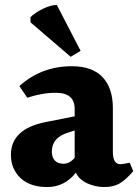

<svg xmlns="http://www.w3.org/2000/svg" viewBox="-20 -831 557 774"><path d="M305 -626 265 -602 103 -741V-762Q120 -779 152 -795Q184 -811 209 -811ZM189 -220Q189 -198 200.5 -184.5Q212 -171 236.5 -171Q261 -171 281 -195V-305L253 -296Q189 -276 189 -220ZM286 -135Q240 -77 170.5 -77Q101 -77 62.5 -113.5Q24 -150 24 -207Q24 -311 164 -339L281 -362V-392Q281 -457 205 -457Q150 -457 90 -437L58 -484Q147 -564 269 -564Q352 -564 393.5 -520Q435 -476 435 -395V-218Q435 -169 466 -169Q471 -169 503 -175L517 -141Q490 -109 464.5 -93Q439 -77 401 -77Q363 -77 330.5 -92.5Q298 -108 286 -135Z"/></svg>

Font: Halant
Style: Bold
Weight: 700
Designer: Hitesh Malaviya (Devanagari), Satya Rajpurohit (Latin)
Foundry: Indian Type Foundry
Version: Version 1.101;PS 1.0;hotconv 1.0.78;makeotf.lib2.5.61930; tt